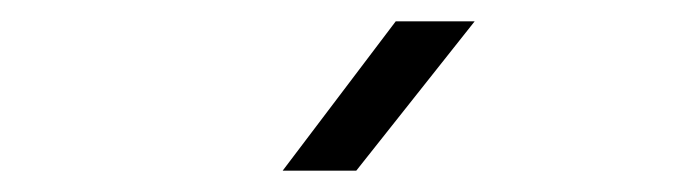

<svg xmlns="http://www.w3.org/2000/svg" viewBox="-20 -805 640 180"><path d="M245 -645H314L425 -785H351Z"/></svg>

Font: JetBrains Mono ExtraLight
Style: Regular
Weight: 240
Monospace: yes
Designer: Philipp Nurullin, Konstantin Bulenkov
Foundry: JetBrains
Version: Version 2.305